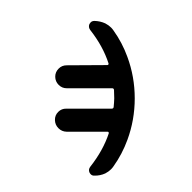

<svg xmlns="http://www.w3.org/2000/svg" viewBox="-154 -757 1138 1138"><g transform="rotate(45 415.0 -188.0)"><path d="M783.2 34.2Q785.2 44.9 785.2 55.7Q785.2 76.2 778.3 97.7Q766.6 128.9 742.2 152.3Q733.4 162.1 721.7 162.1Q715.8 162.1 709 160.2Q690.4 153.3 687.5 132.8Q672.9 9.8 625 -85Q623 -87.9 619.6 -88.9Q616.2 -89.8 613.3 -86.9L441.4 85Q420.9 104.5 392.6 104.5Q364.3 104.5 343.8 85Q323.2 65.4 323.2 37.1Q323.2 8.8 343.8 -10.7L534.2 -201.2Q541 -208 535.2 -215.8Q518.6 -236.3 501 -254.9Q480.5 -275.4 464.8 -289.1Q457 -294.9 450.2 -288.1L259.8 -97.7Q240.2 -78.1 211.9 -78.1Q183.6 -78.1 163.6 -97.7Q143.6 -117.2 143.6 -146.5Q143.6 -173.8 163.1 -193.4L333 -365.2Q335.9 -368.2 335 -371.6Q334 -375 331.1 -377Q236.3 -425.8 114.3 -440.4Q93.8 -443.4 85.9 -461.9Q84 -468.8 84 -474.6Q84 -486.3 93.8 -496.1Q118.2 -519.5 149.4 -531.2Q170.9 -538.1 192.4 -538.1Q202.1 -538.1 212.9 -536.1Q301.8 -521.5 382.8 -483.4Q497.1 -430.7 587.4 -340.3Q677.7 -250 730.5 -135.7Q768.6 -53.7 783.2 34.2Z"/></g></svg>

Font: Gen Jyuu GothicX Bold
Style: Bold
Weight: 700
Designer: Ryoko NISHIZUKA (kana &amp; ideographs); Paul D. Hunt (Latin, Greek &amp; Cyrillic); Wenlong ZHANG (bopomofo); Sandoll C
Version: Version 1.058.20140828